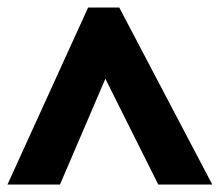

<svg xmlns="http://www.w3.org/2000/svg" viewBox="-28 -737 586 512"><path d="M-8 -245H132L253 -527L394 -245H538L290 -717H207Z"/></svg>

Font: Noto Sans Gujarati Black
Style: Regular
Weight: 900
Designer: Jelle Bosma - Monotype Design Team, Universal Thirst
Foundry: Monotype Imaging Inc.
Version: Version 2.106